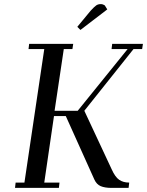

<svg xmlns="http://www.w3.org/2000/svg" viewBox="-20 -916 717 936"><path d="M53.2 0 56.2 -25.9H99.1L195.8 -676.8H119.1L122.1 -702.1H336.9L333 -676.8H291L246.1 -376H358.9L602.1 -676.8H523.9L526.9 -702.1H676.8L672.9 -676.8H630.9L391.1 -376L523.9 -91.8Q541 -53.2 560.8 -39.6Q580.6 -25.9 609.9 -25.9L606.9 0H523.9Q491.2 0 470.9 -8.5Q450.7 -17.1 439.9 -41L300.8 -350.1H243.2L195.8 -25.9H270L267.1 0ZM356.9 -785.2 421.9 -863.8Q439.9 -883.3 449 -889.6Q458 -896 471.2 -896Q476.6 -896 481.7 -894.3Q486.8 -892.6 489.3 -890.6L491.2 -889.2L502.9 -870.1L372.1 -770Z"/></svg>

Font: Dehuti Alt
Style: Bold-Italic
Weight: 700
Version: Version 1.2